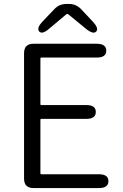

<svg xmlns="http://www.w3.org/2000/svg" viewBox="-20 -954 624 974"><path d="M150 0Q102 0 102 -48V-684Q102 -732 150 -732H471Q519 -732 519 -697Q519 -662 471 -662H190Q185 -662 185 -657V-426Q185 -421 190 -421H418Q466 -421 466 -386Q466 -351 418 -351H190Q185 -351 185 -346V-75Q185 -70 190 -70H482Q530 -70 530 -35Q530 0 482 0ZM230 -809Q195 -778 179 -794Q164 -811 196 -845L256 -908Q281 -934 317 -934H330Q366 -934 391 -908L450 -845Q483 -810 468 -794Q453 -778 416 -808L327 -881Q321 -886 316 -881Z"/></svg>

Font: Resource Han Rounded KR Normal
Style: Regular
Weight: 350
Designer: Cyano Hao (round all glyphs); Ryoko NISHIZUKA 西塚涼子 (kana, bopomofo & ideographs); Paul D. Hunt (Latin, Greek & Cyrillic)
Foundry: Cyano Hao
Version: 0.990